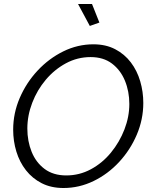

<svg xmlns="http://www.w3.org/2000/svg" viewBox="-20 -937 762 962"><path d="M298 5Q236 5 189 -19Q142 -43 110 -84Q78 -125 62 -177.5Q46 -230 46 -287Q46 -370 79 -446.5Q112 -523 168.5 -583.5Q225 -644 297 -679.5Q369 -715 448 -715Q510 -715 557 -690.5Q604 -666 635.5 -624.5Q667 -583 682.5 -530Q698 -477 698 -421Q698 -339 665.5 -262.5Q633 -186 577 -125.5Q521 -65 449 -30Q377 5 298 5ZM312 -58Q378 -58 435.5 -89Q493 -120 536 -172.5Q579 -225 603.5 -288.5Q628 -352 628 -416Q628 -479 606 -532.5Q584 -586 541 -618.5Q498 -651 434 -651Q368 -651 310.5 -620Q253 -589 209.5 -537.5Q166 -486 141.5 -422Q117 -358 117 -293Q117 -230 138.5 -176.5Q160 -123 203.5 -90.5Q247 -58 312 -58ZM371 -917H441L478 -824L430 -807Z"/></svg>

Font: Raleway
Style: Italic
Weight: 400
Italic angle: -12°
Designer: Matt McInerney, Pablo Impallari, Rodrigo Fuenzalida
Foundry: Matt McInerney, Pablo Impallari, Rodrigo Fuenzalida
Version: Version 4.026